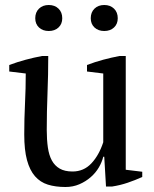

<svg xmlns="http://www.w3.org/2000/svg" viewBox="-20 -736 614 768"><path d="M17 0ZM77 -198Q77 -261 80 -321.5Q83 -382 83 -442L17 -450V-476Q49 -488 82.5 -497Q116 -506 148 -512H173Q173 -437 170 -363Q167 -289 167 -216Q167 -177 171.5 -146Q176 -115 187.5 -94Q199 -73 219 -61.5Q239 -50 270 -50Q315 -50 345.5 -82.5Q376 -115 393 -167V-442L328 -450V-476Q359 -488 392.5 -497Q426 -506 458 -512H483V-57L549 -49V-28Q520 -15 490.5 -5Q461 5 429 10H404L397 -109H393Q388 -88 375.5 -66.5Q363 -45 343 -27.5Q323 -10 297.5 1Q272 12 242 12Q202 12 171.5 2.5Q141 -7 120 -31Q99 -55 88 -95.5Q77 -136 77 -198ZM121 -663Q121 -687 136 -701.5Q151 -716 175 -716Q199 -716 214 -701.5Q229 -687 229 -663Q229 -640 214 -626Q199 -612 175 -612Q151 -612 136 -626Q121 -640 121 -663ZM343 -663Q343 -687 358 -701.5Q373 -716 397 -716Q421 -716 436 -701.5Q451 -687 451 -663Q451 -640 436 -626Q421 -612 397 -612Q373 -612 358 -626Q343 -640 343 -663Z"/></svg>

Font: PT Serif
Style: Regular
Weight: 400
Designer: A.Korolkova, O.Umpeleva, V.Yefimov
Foundry: ParaType Ltd
Version: Version 1.000W OFL; ttfautohint (v1.6)